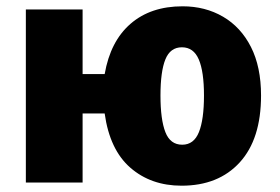

<svg xmlns="http://www.w3.org/2000/svg" viewBox="-20 -579 888 609"><path d="M808 -276Q808 -138 740.5 -64Q673 10 556 10Q459 10 393.5 -47Q328 -104 312 -219H242V0H62V-549H242V-344H312Q330 -448 394 -503.5Q458 -559 559 -559Q631 -559 687.5 -526Q744 -493 776 -430Q808 -367 808 -276ZM489 -276Q489 -200 504.5 -160Q520 -120 558 -120Q595 -120 611 -160Q627 -200 627 -276Q627 -352 610.5 -390.5Q594 -429 557 -429Q520 -429 504.5 -390.5Q489 -352 489 -276Z"/></svg>

Font: Noto Sans Disp ExtBd
Style: Regular
Weight: 800
Designer: Monotype Design Team
Foundry: Monotype Imaging Inc.
Version: Version 2.000;GOOG;noto-source:20170915:90ef993387c0; ttfaut